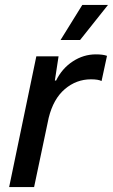

<svg xmlns="http://www.w3.org/2000/svg" viewBox="-20 -757 457 777"><path d="M127 -529H217L202 -431H207Q231 -480 274.5 -508.5Q318 -537 368 -537Q397 -537 413 -531L391 -429Q378 -436 348 -436Q289 -436 242.5 -396.5Q196 -357 177 -280L118 0H17ZM313 -737H417L304 -595H225Z"/></svg>

Font: Mona Sans Medium
Style: Italic
Weight: 500
Italic angle: -11.7°
Designer: Deni Anggara
Foundry: GitHub
Version: Version 2.000